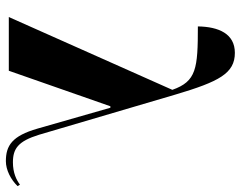

<svg xmlns="http://www.w3.org/2000/svg" viewBox="-103 -707 820 654"><g transform="rotate(90 307.0 -380.0)"><path d="M38 0H221L342 -346H347L418 -98C443 -11 476 10 529 10C559 10 592 -7 614 -30L609 -38C593 -26 569 -14 533 -14C486 -14 461 -32 439 -103L302 -568C258 -716 230 -770 160 -770C95 -770 71 -715 70 -644C214 -644 257 -639 286 -557Z"/></g></svg>

Font: Noto Serif Display Condensed ExtraBold
Style: Regular
Weight: 800
Width: 3
Designer: Monotype Design Team
Foundry: Monotype Imaging Inc.
Version: Version 2.009